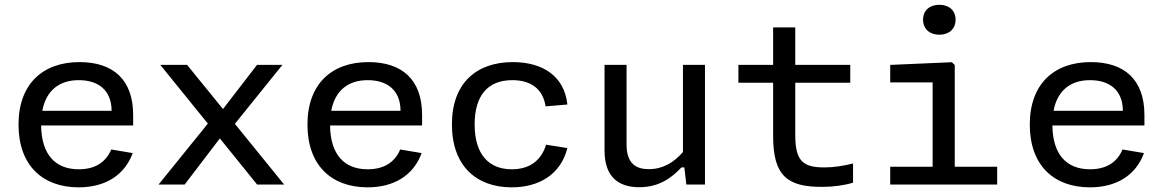

<svg xmlns="http://www.w3.org/2000/svg" viewBox="-20 -792 5000 824"><path d="M59.5 -257.5C59.5 -81 164 12 317.5 12C430.5 12 514.5 -39 549.5 -135L457.5 -150.5C433 -92 383.5 -65.5 318 -65.5C217.5 -65.5 158 -128.5 156.5 -253.5H551.5V-298.5C551.5 -449.5 466.5 -525.5 321 -525.5C163 -525.5 59.5 -431 59.5 -257.5ZM161.5 -316.5C178 -403.5 234 -448 318 -448C398.5 -448 458.5 -408 459 -316.5Z M668 -513.5 872 -261.5 660.5 0H772.5L923.5 -198L1083.5 0H1199.5L988 -260.5L1192 -513.5H1083L937 -324L783 -513.5Z M1299.5 -257.5C1299.5 -81 1404 12 1557.5 12C1670.5 12 1754.5 -39 1789.5 -135L1697.5 -150.5C1673 -92 1623.5 -65.5 1558 -65.5C1457.5 -65.5 1398 -128.5 1396.5 -253.5H1791.5V-298.5C1791.5 -449.5 1706.5 -525.5 1561 -525.5C1403 -525.5 1299.5 -431 1299.5 -257.5ZM1401.5 -316.5C1418 -403.5 1474 -448 1558 -448C1638.5 -448 1698.5 -408 1699 -316.5Z M2415 -156.5 2323.5 -171C2302.5 -101.5 2251 -65.5 2176.5 -65.5C2079 -65.5 2017 -128 2017 -258C2017 -381 2072.5 -448 2178.5 -448C2253.5 -448 2309.5 -414.5 2321.5 -335.5L2415 -343.5C2402 -467 2306.5 -525.5 2181 -525.5C2026.5 -525.5 1919.5 -437 1919.5 -258C1919.5 -80 2024.5 12 2176 12C2293 12 2386.5 -43 2415 -156.5Z M2574.5 -513.5V-146C2574.5 -35 2632 11.5 2723.5 11.5C2810.5 11.5 2864 -30.5 2904.5 -73.5H2917L2925.5 0H3005.5V-513.5H2911V-139.5C2872.5 -95 2824.5 -66 2764.5 -66C2712.5 -66 2669 -87.5 2669 -171.5V-513.5Z M3509.5 10C3556 10 3603 3.5 3641 -8V-90.5C3602 -80.5 3560.5 -73.5 3517.5 -73.5C3426 -73.5 3393 -101 3393 -212.5V-437H3629V-513.5H3393V-674.5H3298V-513.5H3149V-437H3298V-208C3298 -35 3361 10.5 3509.5 10Z M3800.5 0H4259.5V-76.5H4077.5V-513L4065 -525L3800.5 -513.5V-438.5H3982.5V-76.5H3800.5ZM4011.5 -643C4052.5 -643 4081 -667.5 4081 -707.5C4081 -747.5 4052.5 -771.5 4011.5 -771.5C3970 -771.5 3941.5 -747.5 3941.5 -707.5C3941.5 -667.5 3970 -643 4011.5 -643Z M4399.5 -257.5C4399.5 -81 4504 12 4657.5 12C4770.5 12 4854.5 -39 4889.5 -135L4797.5 -150.5C4773 -92 4723.5 -65.5 4658 -65.5C4557.5 -65.5 4498 -128.5 4496.5 -253.5H4891.5V-298.5C4891.5 -449.5 4806.5 -525.5 4661 -525.5C4503 -525.5 4399.5 -431 4399.5 -257.5ZM4501.5 -316.5C4518 -403.5 4574 -448 4658 -448C4738.5 -448 4798.5 -408 4799 -316.5Z"/></svg>

Font: Monaspace Neon
Style: Regular
Weight: 400
Designer: Riley Cran & the Lettermatic Team
Foundry: Lettermatic
Version: Version 1.200 (Monaspace Neon)